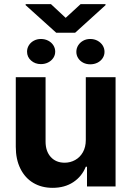

<svg xmlns="http://www.w3.org/2000/svg" viewBox="-20 -905 637 932"><path d="M396.5 -530.3H541V0H402.3V-95.7H396.5Q377.4 -48.3 335.7 -20.8Q293.9 6.8 235.4 6.8Q182.1 6.8 141.8 -17.1Q101.6 -41 79.1 -86.2Q56.6 -131.3 56.6 -192.4V-530.3H201.2V-217.8Q201.2 -170.9 226.3 -143.1Q251.5 -115.2 293.9 -115.2Q321.3 -115.2 344.7 -128.2Q368.2 -141.1 382.3 -166Q396.5 -190.9 396.5 -225.6ZM178.7 -715.8Q198.2 -715.8 214.1 -707.5Q230 -699.2 239 -685.1Q248 -670.9 248 -654.3Q248 -637.7 238.8 -623.8Q229.5 -609.9 213.6 -601.8Q197.8 -593.8 178.7 -593.8Q150.4 -593.8 130.9 -611.1Q111.3 -628.4 111.3 -654.3Q111.3 -670.9 120.1 -685.1Q128.9 -699.2 144.3 -707.5Q159.7 -715.8 178.7 -715.8ZM418 -715.8Q437.5 -715.8 453.4 -707.3Q469.2 -698.7 478.3 -684.6Q487.3 -670.4 487.3 -653.3Q487.3 -636.7 478.3 -622.8Q469.2 -608.9 453.4 -600.8Q437.5 -592.8 418 -592.8Q398.9 -592.8 383.5 -600.8Q368.2 -608.9 359.4 -622.8Q350.6 -636.7 350.6 -653.3Q350.6 -670.4 359.4 -684.6Q368.2 -698.7 383.5 -707.3Q398.9 -715.8 418 -715.8ZM298.8 -818.4 371.1 -884.8H492.2V-879.9L344.7 -746.1H252.9L104.5 -879.9V-884.8H227.5Z"/></svg>

Font: Pretendard Std
Style: Bold
Weight: 700
Designer: Base glyphs from Inter by Rasmus Andersson; Hangeul glyphs from Noto Sans CJK(Source Han Sans) by Jang Soo-young and Kan
Foundry: Kil Hyung-jin
Version: Version 1.309